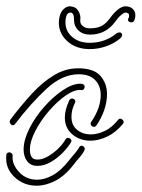

<svg xmlns="http://www.w3.org/2000/svg" viewBox="-40 -580 450 610"><path d="M259 -177Q253 -177 249.5 -182Q246 -187 250 -193Q280 -237 280 -278Q280 -307 262.5 -325.5Q245 -344 210 -344Q158 -344 108.5 -298.5Q59 -253 7 -185Q4 -182 1 -182Q-4 -182 -7.5 -188Q-11 -194 -7 -200Q27 -245 61 -282Q95 -319 131.5 -341Q168 -363 208 -363Q258 -363 279 -339Q300 -315 300 -281Q300 -256 291 -230Q282 -204 266 -181Q263 -177 259 -177ZM79 -53Q58 -53 46.5 -67.5Q35 -82 35 -105Q35 -135 53 -171Q71 -207 99.5 -239.5Q128 -272 159 -293Q190 -314 215 -314Q229 -314 229 -304Q229 -300 226 -296.5Q223 -293 218 -294Q197 -296 169.5 -277Q142 -258 116 -228Q90 -198 72.5 -164.5Q55 -131 55 -104Q55 -91 60 -82Q65 -73 79 -73Q95 -73 113 -83.5Q131 -94 146 -109Q161 -124 168 -137Q171 -142 176 -142Q181 -142 185 -137.5Q189 -133 185 -127Q176 -112 159 -94.5Q142 -77 121 -65Q100 -53 79 -53ZM247 -133Q214 -133 190 -153Q166 -173 166 -207Q166 -219 169.5 -232.5Q173 -246 180 -261Q183 -267 189 -267Q194 -267 197.5 -263Q201 -259 198 -253Q192 -241 189.5 -230Q187 -219 187 -209Q187 -182 205 -167.5Q223 -153 248 -153Q270 -153 293 -164Q316 -175 335 -199Q338 -203 342 -203Q347 -203 351 -197.5Q355 -192 351 -187Q328 -159 300.5 -146Q273 -133 247 -133ZM77 10Q34 10 5 -18.5Q-24 -47 -20 -86Q-20 -96 -10 -96Q-6 -96 -2.5 -92.5Q1 -89 0 -84Q-2 -58 20.5 -33.5Q43 -9 78 -9Q101 -9 127 -23Q153 -37 179 -70Q179 -70 185.5 -78Q192 -86 200 -95.5Q208 -105 211 -111Q214 -117 219 -117Q224 -117 227.5 -112.5Q231 -108 228 -102Q222 -90 212 -79Q202 -68 194 -57Q166 -21 135.5 -5.5Q105 10 77 10ZM245 -424Q202 -424 174.5 -448.5Q147 -473 147 -508Q147 -513 147.5 -517.5Q148 -522 149 -526Q152 -541 161.5 -550.5Q171 -560 183 -560Q187 -560 193 -558Q204 -555 210.5 -542.5Q217 -530 215 -516Q214 -505 222.5 -497.5Q231 -490 246 -490Q268 -490 282.5 -497.5Q297 -505 310 -523Q322 -540 335 -550Q348 -560 358 -560Q373 -560 381.5 -552Q390 -544 390 -532Q390 -522 386 -514Q384 -509 376 -509Q372 -509 368.5 -512.5Q365 -516 368 -522Q370 -525 370 -527.5Q370 -530 370 -531Q370 -540 358 -540Q354 -540 344.5 -532Q335 -524 326 -511Q296 -470 246 -470Q223 -470 209 -483.5Q195 -497 195 -518V-521Q195 -536 187 -540H184Q172 -540 169 -522Q168 -518 168 -515Q168 -512 168 -508Q168 -481 189.5 -462.5Q211 -444 245 -444Q294 -444 330 -474Q335 -477 339 -477Q348 -477 348 -469Q348 -464 342 -458Q323 -442 297.5 -433Q272 -424 245 -424Z"/></svg>

Font: Neonderthaw
Style: Regular
Weight: 400
Designer: Robert E. Leuschke
Foundry: Robert E. Leuschke
Version: Version 1.010; ttfautohint (v1.8.3)